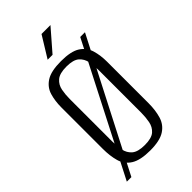

<svg xmlns="http://www.w3.org/2000/svg" viewBox="-212 -691 775 775"><g transform="rotate(-45 175.5 -303.5)"><path d="M19 29 299 -517H326L45 29ZM175 7Q119 7 90.5 -11Q62 -29 53 -61Q44 -93 44 -133V-370Q44 -406 53 -436.5Q62 -467 90 -485Q118 -503 175 -503Q232 -503 259.5 -485Q287 -467 296 -436.5Q305 -406 305 -370V-133Q305 -93 295.5 -61Q286 -29 258 -11Q230 7 175 7ZM175 -24Q214 -24 231 -39Q248 -54 252.5 -78Q257 -102 257 -127V-370Q257 -395 252.5 -418.5Q248 -442 231 -457Q214 -472 175 -472Q136 -472 118.5 -457Q101 -442 96.5 -418.5Q92 -395 92 -370V-127Q92 -102 96.5 -78Q101 -54 118.5 -39Q136 -24 175 -24ZM141 -545 197 -636H248L169 -545Z"/></g></svg>

Font: Alumni Sans Thin Light
Style: Regular
Weight: 300
Version: Version 1.018